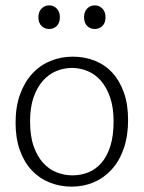

<svg xmlns="http://www.w3.org/2000/svg" viewBox="-20 -687 536 715"><path d="M457 -240Q457 -181 441 -134.5Q425 -88 396.5 -56.5Q368 -25 330 -8.5Q292 8 247 8Q203 8 164.5 -7.5Q126 -23 98 -53Q70 -83 54 -127.5Q38 -172 38 -230Q38 -289 54.5 -335Q71 -381 100 -412.5Q129 -444 168 -460Q207 -476 251 -476Q295 -476 333 -461Q371 -446 398.5 -416Q426 -386 441.5 -342Q457 -298 457 -240ZM403 -235Q403 -287 390 -324.5Q377 -362 355.5 -386.5Q334 -411 306 -422.5Q278 -434 248 -434Q218 -434 190 -422.5Q162 -411 140 -386.5Q118 -362 105 -324.5Q92 -287 92 -235Q92 -180 105.5 -142Q119 -104 141 -80Q163 -56 191.5 -45Q220 -34 250 -34Q280 -34 307.5 -44.5Q335 -55 356.5 -79Q378 -103 390.5 -141.5Q403 -180 403 -235ZM123 -623Q123 -643 134.5 -655Q146 -667 163 -667Q180 -667 191.5 -655Q203 -643 203 -623Q203 -602 191.5 -590.5Q180 -579 163 -579Q146 -579 134.5 -590.5Q123 -602 123 -623ZM293 -623Q293 -643 304.5 -655Q316 -667 333 -667Q350 -667 361.5 -655Q373 -643 373 -623Q373 -602 361.5 -590.5Q350 -579 333 -579Q316 -579 304.5 -590.5Q293 -602 293 -623Z"/></svg>

Font: Ek Mukta ExtraLight
Style: Regular
Weight: 275
Designer: Girish Dalvi and Yashodeep Gholap
Foundry: Ek Type
Version: Version 2.538;PS 1.002;hotconv 16.6.51;makeotf.lib2.5.65220;